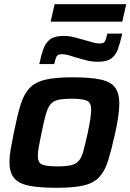

<svg xmlns="http://www.w3.org/2000/svg" viewBox="-20 -886 621 914"><path d="M249 8Q162 8 113.5 -3Q65 -14 45 -41Q25 -68 25 -115Q25 -142 31 -176Q37 -210 46 -255Q62 -335 77.5 -386Q93 -437 120 -466Q147 -495 195.5 -506.5Q244 -518 325 -518Q412 -518 460.5 -507Q509 -496 528.5 -468.5Q548 -441 548 -394Q548 -342 529 -255Q511 -175 495.5 -124Q480 -73 453.5 -44Q427 -15 379.5 -3.5Q332 8 249 8ZM254 -94Q294 -94 318 -99.5Q342 -105 355.5 -121Q369 -137 377.5 -169Q386 -201 398 -255Q406 -293 410 -320Q414 -347 414 -365Q414 -397 394 -406.5Q374 -416 321 -416Q280 -416 256.5 -410.5Q233 -405 220 -389Q207 -373 198 -341Q189 -309 178 -255Q170 -216 165 -189Q160 -162 160 -144Q160 -112 180 -103Q200 -94 254 -94ZM167 -581Q176 -624 187 -654Q198 -684 219.5 -699.5Q241 -715 282 -715Q310 -715 336.5 -708Q363 -701 387 -694Q406 -689 422 -684Q438 -679 454 -679Q474 -679 479.5 -689Q485 -699 491 -726H562Q552 -682 541.5 -652.5Q531 -623 509.5 -607.5Q488 -592 447 -592Q417 -592 392 -598.5Q367 -605 343 -612Q324 -618 307 -623Q290 -628 275 -628Q256 -628 250 -618Q244 -608 238 -581ZM221 -783 240 -866H581L562 -783Z"/></svg>

Font: Saira SemiBold
Style: Italic
Weight: 600
Italic angle: -12°
Designer: Hector Gatti with collaboration of the Omnibus-Type team
Foundry: Omnibus-Type
Version: Version 1.100; ttfautohint (v1.8.3)